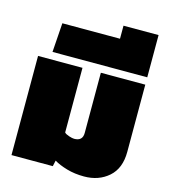

<svg xmlns="http://www.w3.org/2000/svg" viewBox="-119 -905 893 1010"><g transform="rotate(15 327.0 -400.0)"><path d="M432 10Q381 10 338 -2.5Q295 -15 267 -32L260 0H35V-540H277V-188Q284 -180 302.5 -174Q321 -168 331 -168Q377 -168 377 -212V-540H619V-174Q619 -84 565.5 -37Q512 10 432 10Z M103 -580 114 -739H428V-810H619V-580Z"/></g></svg>

Font: Kanit Black
Style: Regular
Weight: 900
Designer: Katatrad Team
Foundry: CadsonDemak
Version: Version 2.000; ttfautohint (v1.8.3)